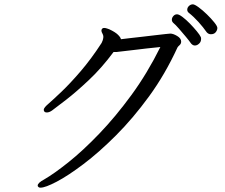

<svg xmlns="http://www.w3.org/2000/svg" viewBox="-20 -836 1040 886"><path d="M983 -707Q983 -697 975.5 -687.5Q968 -678 953 -678Q942 -678 934 -687Q918 -710 896 -734.5Q874 -759 851 -777Q844 -783 844 -791Q844 -801 852 -808.5Q860 -816 870 -816Q878 -816 896.5 -802.5Q915 -789 935 -769.5Q955 -750 969 -732.5Q983 -715 983 -707ZM899 -635Q890 -626 879 -626Q870 -626 862 -635Q853 -648 837.5 -666.5Q822 -685 806 -703.5Q790 -722 779 -731Q773 -737 773 -745Q773 -754 780 -762Q787 -770 797 -770Q806 -770 822.5 -757.5Q839 -745 856.5 -727Q874 -709 888 -692Q902 -675 906 -666Q908 -663 908 -657Q908 -643 899 -635ZM504 -596Q449 -522 390 -466.5Q331 -411 285 -375.5Q239 -340 220 -326Q207 -317 196 -317Q188 -317 185 -321Q182 -324 182 -329Q182 -335 188 -342Q194 -349 200 -354Q223 -374 263 -412Q303 -450 352 -507Q401 -564 449 -638Q452 -644 454 -650Q456 -656 457 -665V-666Q457 -674 452.5 -681.5Q448 -689 448 -695Q448 -701 453 -705Q455 -707 461 -707Q467 -707 474 -704.5Q481 -702 484 -701Q512 -688 524.5 -675.5Q537 -663 538 -655Q553 -657 579.5 -660Q606 -663 637 -666.5Q668 -670 696.5 -673.5Q725 -677 744.5 -679Q764 -681 766 -681Q779 -681 797.5 -670Q816 -659 816 -644Q816 -634 808.5 -627.5Q801 -621 799 -617Q742 -493 668 -391.5Q594 -290 515.5 -211.5Q437 -133 365.5 -79Q294 -25 241.5 2.5Q189 30 167 30Q160 30 157.5 27Q155 24 155 24Q154 23 154 20Q154 8 184 -8Q229 -34 295.5 -87Q362 -140 437.5 -218.5Q513 -297 586.5 -397.5Q660 -498 720 -619Q650 -612 603 -606Q556 -600 526 -597Q522 -596 518 -596Q514 -596 510 -596Z"/></svg>

Font: QiushuiShotai
Style: Regular
Weight: 600
Designer: Fontworks Inc.
Foundry: Fontworks Inc.
Version: Version 1.250